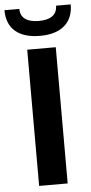

<svg xmlns="http://www.w3.org/2000/svg" viewBox="-68 -904 443 938"><g transform="rotate(-5 153.5 -435.0)"><path d="M225 -668V0H85V-668ZM154 -730Q75 -730 33 -766Q-9 -802 -9 -870H64Q64 -837 87 -820Q110 -803 154 -803Q198 -803 221 -820Q244 -837 244 -870H316Q316 -803 274 -766.5Q232 -730 154 -730Z"/></g></svg>

Font: Madhuban SemiBold
Style: Regular
Weight: 600
Designer: jaikishan Patel
Foundry: MagicType
Version: Version 1.000